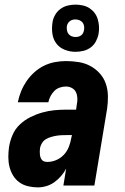

<svg xmlns="http://www.w3.org/2000/svg" viewBox="-20 -802 540 830"><path d="M143 8Q122 8 101 3Q80 -2 63.5 -14Q47 -26 36.5 -43.5Q26 -61 21 -81Q16 -101 16 -123Q16 -145 19 -166Q23 -192 34 -218Q45 -244 65.5 -263.5Q86 -283 111 -295.5Q136 -308 162.5 -315.5Q189 -323 215 -325.5Q241 -328 267 -328H309L312 -350Q315 -364 314.5 -377.5Q314 -391 308.5 -403Q303 -415 291 -421.5Q279 -428 265 -428Q252 -428 238.5 -423.5Q225 -419 215 -409Q205 -399 198.5 -386.5Q192 -374 189 -360H57Q62 -385 71.5 -408Q81 -431 95 -451.5Q109 -472 128.5 -489.5Q148 -507 170.5 -518Q193 -529 217.5 -533.5Q242 -538 265 -538Q293 -538 320.5 -533.5Q348 -529 371 -516.5Q394 -504 411.5 -484.5Q429 -465 437.5 -440Q446 -415 446.5 -387Q447 -359 443 -332L388 0H254L266 -73Q257 -56 244 -41Q231 -26 215 -14.5Q199 -3 180.5 2.5Q162 8 144 8Q144 8 144 8Q144 8 143 8ZM185 -102Q204 -102 223 -110Q242 -118 256 -133Q270 -148 277.5 -167Q285 -186 288 -205L291 -218H267Q256 -218 245 -217.5Q234 -217 222.5 -215Q211 -213 199.5 -209.5Q188 -206 178 -200Q168 -194 161.5 -183.5Q155 -173 153 -162Q152 -155 152 -148Q152 -141 152.5 -134.5Q153 -128 155 -122Q157 -116 161 -111Q165 -106 171.5 -104Q178 -102 185 -102ZM306 -578Q282 -578 259.5 -587Q237 -596 223.5 -614Q210 -632 206.5 -656Q203 -680 207 -705Q209 -721 218 -737Q227 -753 241.5 -763.5Q256 -774 273 -778Q290 -782 306 -782Q322 -782 338 -778.5Q354 -775 367 -766.5Q380 -758 389 -746Q398 -734 402.5 -719Q407 -704 408 -688Q409 -672 406 -655Q403 -639 394.5 -623Q386 -607 371.5 -596.5Q357 -586 340 -582Q323 -578 306 -578ZM306 -642Q312 -642 318.5 -643.5Q325 -645 330.5 -649Q336 -653 339 -659Q342 -665 343 -671Q345 -680 343.5 -689Q342 -698 337 -704.5Q332 -711 323.5 -714.5Q315 -718 306 -718Q300 -718 294 -716.5Q288 -715 282.5 -711Q277 -707 273.5 -701Q270 -695 269 -689Q268 -680 269.5 -671Q271 -662 276 -655.5Q281 -649 289 -645.5Q297 -642 306 -642Z"/></svg>

Font: Iosevka Curly Heavy Oblique
Style: Regular
Weight: 900
Italic angle: -9°
Monospace: yes
Designer: Belleve Invis
Foundry: Belleve Invis
Version: Version 11.1.0; ttfautohint (v1.8.3)